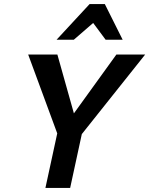

<svg xmlns="http://www.w3.org/2000/svg" viewBox="-20 -927 736 947"><path d="M352 -226 297 -302 554 -658H696ZM204 0 269 -300H391L326 0ZM276 -232 119 -658H263L363 -302ZM259 -731 422 -907H497L463 -834L344 -731ZM501 -731 426 -832 422 -907H497L585 -731Z"/></svg>

Font: Ysabeau
Style: Bold Italic
Weight: 700
Italic angle: -12°
Designer: Christian Thalmann (Catharsis Fonts)
Version: Version 2.002